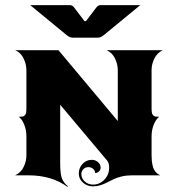

<svg xmlns="http://www.w3.org/2000/svg" viewBox="-20 -684 694 749"><path d="M97.7 -664.1H252.9Q262.2 -664.1 269.5 -654.3L309.6 -601.6H315.4L355.5 -654.3Q362.8 -664.1 372.1 -664.1H527.3L384.8 -546.9Q373 -537.1 361.3 -537.1H263.7Q252 -537.1 240.2 -546.9ZM39.1 0Q61.3 -10.5 72.1 -32.5Q83 -54.4 83 -78.1V-152.3Q83 -176.3 74.7 -197.3Q66.4 -218.3 53.5 -228.5Q62.7 -228.5 67.3 -229.2Q71.8 -230 76 -233.4Q80.3 -236.8 81.7 -243.9Q83 -251 83 -263.7V-410.2Q83 -433.3 72 -456.1Q61 -478.8 39.1 -488.3H208L439.5 -211.9V-410.2Q439.5 -433.3 428.5 -456.1Q417.5 -478.8 395.5 -488.3H615.2Q593 -477.8 582.2 -455.8Q571.3 -433.8 571.3 -410.2V-263.7Q571.3 -251 572.6 -243.9Q574 -236.8 578.2 -233.4Q582.5 -230 587 -229.2Q591.6 -228.5 600.8 -228.5Q587.9 -218.3 579.6 -197.3Q571.3 -176.3 571.3 -152.3V-78.1Q571.3 -65.7 572.3 -56.2Q573.2 -46.6 576.3 -34.7Q579.3 -22.7 586.8 -13.8Q594.2 -4.9 605.5 0H493.2Q472.7 0 454.5 4.4Q436.3 8.8 423.1 15.1Q409.9 21.5 397.7 27.8Q385.5 34.2 371.5 38.6Q357.4 43 342.8 43Q319.8 43 303.6 28.4Q287.4 13.9 287.4 -6.8Q287.4 -29.1 302.1 -44.8Q316.9 -60.5 337.6 -60.5Q352.1 -60.5 362.3 -51.6Q372.6 -42.7 372.6 -30Q372.6 -21.5 366.3 -15.3Q360.1 -9 351.1 -9Q351.1 -18.6 343.4 -25.3Q335.7 -32 324.7 -32Q313.2 -32 305.3 -24.2Q297.4 -16.4 297.4 -5.1Q297.4 12 310.7 24Q324 36.1 342.8 36.1Q368.9 36.1 387.3 16.7Q405.8 -2.7 405.8 -30Q405.8 -48.3 397.7 -57.9L214.8 -275.4V-48.8Q214.8 -35.2 215.2 -26.4Q215.6 -17.6 217.2 -6.3Q218.8 4.9 221.8 12.6Q224.9 20.3 230.6 28.2Q236.3 36.1 244.6 42L243.2 44.9Q181.6 0 91.3 0Z"/></svg>

Font: Agreloy
Style: Medium
Weight: 400
Designer: gluk
Foundry: gluk
Version: Version 0.27